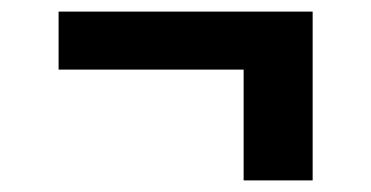

<svg xmlns="http://www.w3.org/2000/svg" viewBox="-20 -410 640 331"><path d="M400 -99V-290H81V-390H519V-99Z"/></svg>

Font: Iosevka Aile
Style: Bold
Weight: 700
Designer: Belleve Invis
Foundry: Belleve Invis
Version: Version 28.0.1; ttfautohint (v1.8.4)